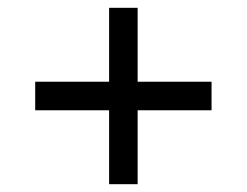

<svg xmlns="http://www.w3.org/2000/svg" viewBox="-20 -568 632 491"><path d="M259 -286H70V-359H259V-548H332V-359H521V-286H332V-97H259Z"/></svg>

Font: kannada25
Style: Book
Weight: 400
Designer: Jelle Bosma - Monotype Design Team
Foundry: Monotype Imaging Inc.
Version: Version 2.003